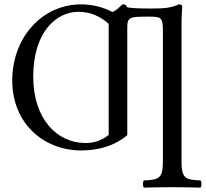

<svg xmlns="http://www.w3.org/2000/svg" viewBox="-20 -678 942 878"><path d="M338 -624C391 -624 437 -605 477 -569V-61C446 -36 412 -24 371 -24C240 -24 132 -135 132 -327C132 -537 242 -624 338 -624ZM810 56V-552C810 -600 813 -648 813 -648C813 -655 806.5 -658 798 -658C759 -641 729 -639 667 -639C624 -639 570 -640.5 559 -646C559 -655.5 552 -658 540 -658C529 -648 511 -629 494 -623C451 -646 401 -658 351 -658C172 -658 36 -506 36 -310C36 -113 180 10 352 10C434 10 509 -14 562 -60V-550C562 -599.5 571.5 -602 656 -602C718 -602 725 -600 725 -533V56C725 139 708 144 638 147C632 153 632 174 638 180C687 179 717 178 768 178C818 178 847 179 897 180C903 174 903 153 897 147C827 144 810 139 810 56Z"/></svg>

Font: Libertinus Serif
Style: Regular
Weight: 400
Designer: Philipp H. Poll
Foundry: Khaled Hosny
Version: Version 6.2